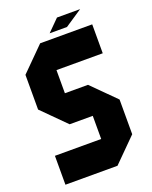

<svg xmlns="http://www.w3.org/2000/svg" viewBox="-150 -893 770 975"><g transform="rotate(-20 234.5 -406.0)"><path d="M31.2 0V-156.2H281.2V-281.2H156.2L31.2 -406.2V-593.8L156.2 -718.8H437.5V-562.5H187.5V-437.5H312.5L437.5 -312.5V-125L312.5 0ZM312.5 -750H218.8L281.2 -812.5H406.2Z"/></g></svg>

Font: Signwood
Style: Regular
Weight: 400
Designer: GGBotNet
Foundry: GGBotNet
Version: 0.95